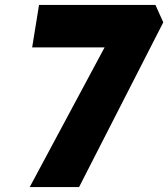

<svg xmlns="http://www.w3.org/2000/svg" viewBox="-20 -762 685 782"><path d="M101 0 406 -569H111L139 -742H613L645 -671L302 0Z"/></svg>

Font: Exo Thin ExtraBold
Style: Italic
Weight: 800
Italic angle: -9°
Version: Version 2.000